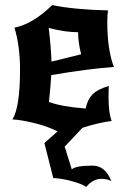

<svg xmlns="http://www.w3.org/2000/svg" viewBox="-20 -504 501 757"><path d="M420 -27Q366 -20 305 0L235 74L263 164Q278 149 345 149Q395 149 419 210Q402 201 381 201Q346 201 320 233Q301 220 260.5 209.5Q220 199 190 198L155 60L207 14Q168 -6 114.5 -19Q61 -32 29 -33Q59 -81 59 -230Q59 -322 37 -395Q109 -409 186 -484Q272 -466 406 -463Q403 -445 403 -418Q403 -308 429 -240Q330 -233 182 -208Q181 -179 173 -102Q220 -84 318 -76Q324 -110 344 -131Q364 -152 409 -165Q408 -149 408 -119Q408 -60 420 -27ZM172 -394Q181 -321 183 -261L300 -290Q288 -336 288 -377Q235 -377 172 -394Z"/></svg>

Font: NewRocker
Style: Regular
Weight: 400
Designer: Pablo Impallari, Brenda Gallo, Rodrigo Fuenzalida
Foundry: Pablo Impallari, Brenda Gallo, Rodrigo Fuenzalida
Version: Version 1.000